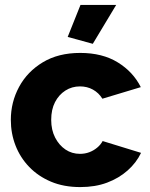

<svg xmlns="http://www.w3.org/2000/svg" viewBox="-20 -750 610 780"><path d="M306 10Q239 10 187 -12Q135 -34 98.5 -72Q62 -110 43 -159Q24 -208 24 -263Q24 -335 57.5 -397Q91 -459 154 -497Q217 -535 306 -535Q396 -535 458.5 -496.5Q521 -458 552 -396L396 -349Q381 -373 357.5 -386Q334 -399 305 -399Q272 -399 245.5 -382Q219 -365 203.5 -335Q188 -305 188 -263Q188 -222 204 -191Q220 -160 246 -142.5Q272 -125 305 -125Q325 -125 342.5 -131.5Q360 -138 374.5 -150Q389 -162 397 -177L553 -129Q534 -89 498.5 -57.5Q463 -26 415 -8Q367 10 306 10ZM357 -572 255 -600 307 -730H452Z"/></svg>

Font: Raleway Thin ExtraBold
Style: Regular
Weight: 800
Version: Version 4.026